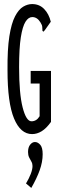

<svg xmlns="http://www.w3.org/2000/svg" viewBox="-20 -650 290 945"><path d="M138 10Q81 10 49 -67Q17 -144 17 -304Q16 -407 26 -471Q36 -535 54 -569.5Q72 -604 94 -617Q116 -630 138 -630Q174 -630 197.5 -605.5Q221 -581 230 -543L201 -502L194 -494L189 -498Q188 -507 188 -516.5Q188 -526 179 -540Q163 -566 139 -566Q120 -566 105.5 -543Q91 -520 82.5 -466.5Q74 -413 74 -319Q74 -189 91.5 -121Q109 -53 135 -53Q160 -53 175 -78V-239H131V-301H231V-50Q208 -18 185 -4Q162 10 138 10ZM134 275 108 253Q122 230 131 207Q140 184 140 167Q140 155 134.5 145.5Q129 136 123.5 125Q118 114 118 98Q118 75 128.5 62Q139 49 152 49Q166 49 178 62.5Q190 76 190 109Q190 147 175.5 187.5Q161 228 134 275Z"/></svg>

Font: Inconsolata UltraCondensed Medium
Style: Regular
Weight: 500
Width: 1
Monospace: yes
Designer: Raph Levien, Cyreal, Brenton Simpson
Foundry: Raph Levien, Cyreal, Google
Version: Version 3.001; ttfautohint (v1.8.2.53-6de2)